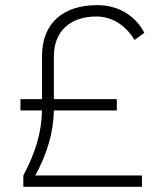

<svg xmlns="http://www.w3.org/2000/svg" viewBox="-20 -723 626 743"><path d="M70.3 0H529.3V-43.9H116.7C163.1 -130.9 186.5 -209 188.5 -295.4H432.1V-339.4H188.5V-505.4C188.5 -605 255.4 -659.2 352.5 -659.2C412.6 -659.2 466.3 -626 500.5 -568.4L538.6 -596.2C502.9 -664.1 436.5 -703.1 356.4 -703.1C222.2 -703.1 142.6 -631.8 142.6 -505.9V-339.4H59.1V-295.4H142.6C140.6 -209 117.2 -132.3 70.3 -43.9Z"/></svg>

Font: Cascadia Mono PL ExtraLight
Style: Regular
Weight: 200
Monospace: yes
Designer: Aaron Bell
Foundry: Saja Typeworks
Version: Version 2404.023